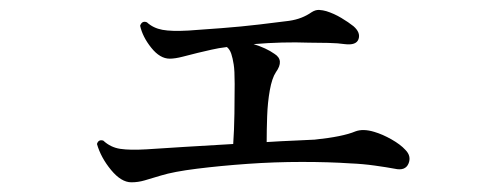

<svg xmlns="http://www.w3.org/2000/svg" viewBox="-20 -453 1040 396"><path d="M251 -77Q230 -77 209 -102.5Q188 -128 180 -156Q183 -166 193 -163Q208 -149 228 -146Q248 -143 282 -145Q311 -147 360 -150Q409 -153 461 -156Q463 -185 463.5 -218.5Q464 -252 464 -280Q464 -308 462 -320Q460 -333 457 -342Q454 -351 448 -356Q431 -354 416 -350.5Q401 -347 388 -344Q372 -340 356.5 -336Q341 -332 330 -332Q310 -332 292 -354.5Q274 -377 269 -400Q273 -411 283 -407Q296 -395 315 -391.5Q334 -388 369 -390Q398 -392 437.5 -395Q477 -398 515 -402.5Q553 -407 576 -410Q590 -412 601.5 -416.5Q613 -421 623 -428Q631 -433 638.5 -432.5Q646 -432 653 -430Q669 -425 684 -416Q699 -407 709 -399Q724 -386 719.5 -372.5Q715 -359 691 -362Q678 -364 657 -364.5Q636 -365 617 -365Q563 -367 503 -362Q529 -354 546 -342Q567 -329 549 -304Q541 -292 536.5 -267Q532 -242 531 -213Q530 -184 530 -160Q561 -162 587 -163Q613 -164 629 -165Q687 -171 713 -182Q729 -188 752 -181Q769 -176 787.5 -165.5Q806 -155 816 -144Q829 -131 822.5 -115.5Q816 -100 794 -105Q778 -108 753 -111.5Q728 -115 703 -116Q659 -119 602.5 -119Q546 -119 490 -115Q434 -111 386 -105Q338 -99 312 -91Q292 -85 278.5 -81Q265 -77 251 -77Z"/></svg>

Font: Zen Old Mincho
Style: Bold
Weight: 700
Designer: Yoshimichi Ohira
Foundry: Positype
Version: Version 1.500